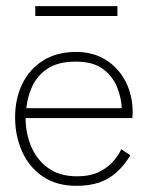

<svg xmlns="http://www.w3.org/2000/svg" viewBox="-20 -591 510 623"><path d="M63 -208Q63 -159.5 81 -116.2Q99 -73 136 -46Q173 -19 229.5 -19Q275 -19 304.2 -34.5Q333.5 -50 350.2 -70.8Q367 -91.5 373.5 -107L403 -87Q383 -54.5 358.5 -32.2Q334 -10 302.2 1Q270.5 12 228 12Q163.5 12 119 -18.2Q74.5 -48.5 51.8 -99.2Q29 -150 29 -210.5Q29 -270.5 52.2 -318.5Q75.5 -366.5 119.8 -394.5Q164 -422.5 226.5 -422.5Q282 -422.5 323.2 -396.8Q364.5 -371 387.5 -326.5Q410.5 -282 410.5 -225Q410.5 -220.5 410 -216.2Q409.5 -212 409.5 -208ZM375 -240Q374 -272.5 360.2 -307.5Q346.5 -342.5 314.5 -366.8Q282.5 -391 226.5 -391Q167.5 -391 133.2 -367.5Q99 -344 83.8 -309Q68.5 -274 65.5 -240ZM94.5 -539V-571H361V-539Z"/></svg>

Font: League Spartan Thin
Style: Regular
Weight: 100
Foundry: The League of Moveable Type
Version: Version 2.002